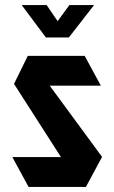

<svg xmlns="http://www.w3.org/2000/svg" viewBox="-20 -733 449 753"><path d="M92 0 29 -116V-117H219L35 -404L89 -514H312L375 -398V-397H175L380 -118V-117L317 0ZM160 -586 66 -712V-713H163L206 -650L252 -713H348V-712L250 -586Z"/></svg>

Font: Foldit Thin SemiBold
Style: Regular
Weight: 600
Version: Version 1.003